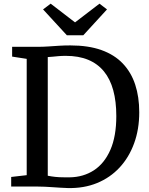

<svg xmlns="http://www.w3.org/2000/svg" viewBox="-20 -992 794 1021"><path d="M340.5 8Q322 7.5 301.8 6.2Q281.5 5 260.5 3.5Q239.5 2 219 1Q198.5 0 179 0H39.5V-51L122 -60.5V-679L44.5 -691V-743H177.5Q209 -743 237.8 -745Q266.5 -747 295 -748.8Q323.5 -750.5 354 -750.5Q450 -750.5 519.2 -725.8Q588.5 -701 633 -654.2Q677.5 -607.5 699 -542Q720.5 -476.5 720.5 -395Q720.5 -304.5 693.2 -229.8Q666 -155 615.8 -101Q565.5 -47 495.8 -18.5Q426 10 340.5 8ZM350.5 -49Q423 -50 479 -86.2Q535 -122.5 566.8 -194.8Q598.5 -267 598.5 -375Q598.5 -452.5 582.2 -512Q566 -571.5 532.8 -612.2Q499.5 -653 449 -674Q398.5 -695 329.5 -695Q309 -695 291.8 -693.5Q274.5 -692 260 -690.5Q245.5 -689 234 -688.5V-57.5Q254 -53.5 273 -51.5Q292 -49.5 311 -49.2Q330 -49 350.5 -49ZM335.5 -804.5 209 -942 249.5 -972.5 379 -873 509 -972.5 549 -942 423 -804.5Z"/></svg>

Font: Merriweather Medium
Style: Regular
Weight: 500
Version: Version 2.100